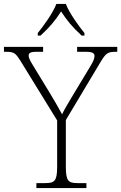

<svg xmlns="http://www.w3.org/2000/svg" viewBox="-30 -951 613 971"><path d="M161 -784V-771H175C223 -815 249 -847 279 -893C309 -847 335 -815 383 -771H397V-784C366 -822 320 -886 303 -931H255C238 -886 192 -822 161 -784ZM154 0H407V-25H364C315 -25 303 -35 303 -109V-344L480 -640C506 -682 515 -689 555 -689H563V-714H360V-689H405C440 -689 448 -681 448 -667C448 -654 440 -637 427 -616L339 -470C314 -428 294 -395 284 -373C264 -410 240 -451 215 -492L137 -620C125 -640 115 -656 115 -669C115 -681 120 -689 154 -689H188V-714H-10V-689H0C41 -689 48 -683 73 -644L259 -342V-108C259 -35 246 -25 198 -25H154Z"/></svg>

Font: Noto Serif Sinhala ExtraLight
Style: Regular
Weight: 200
Designer: Jelle Bosma - Monotype Design Team
Foundry: Monotype Imaging Inc.
Version: Version 2.007